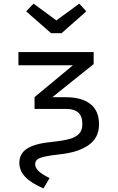

<svg xmlns="http://www.w3.org/2000/svg" viewBox="-20 -830 655 1069"><path d="M293.8 -716.4 421.5 -809.7 460.5 -766.7 322.6 -645.1H264.6L125.6 -766.7L166.7 -809.7ZM222.1 219Q154.4 190.3 121 155.4Q87.7 120.5 87.7 76.9Q87.7 25.1 131 -2.8Q174.4 -30.8 269.2 -40Q330.8 -46.2 366.7 -56.2Q402.6 -66.2 420.5 -85.6Q438.5 -105.1 438.5 -138.5Q438.5 -183.6 415.4 -203.6Q392.3 -223.6 349.2 -223.6H172.3V-289.2L386.2 -466.7H82.6V-540H501.5V-473.3L271.3 -288.7H347.2Q433.8 -288.7 482.6 -251.3Q531.3 -213.8 531.3 -137.9Q531.3 -62.6 473.3 -22.1Q415.4 18.5 313.3 29.2Q256.9 35.4 227.7 42.1Q198.5 48.7 187.2 58.5Q175.9 68.2 175.9 84.1Q175.9 104.6 195.6 123.1Q215.4 141.5 255.9 161.5Z"/></svg>

Font: Fira Code
Style: Regular
Weight: 400
Designer: Carrois Corporate, Edenspiekermann AG, Nikita Prokopov
Foundry: Carrois Corporate, Edenspiekermann AG, Nikita Prokopov
Version: Version 5.002